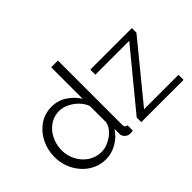

<svg xmlns="http://www.w3.org/2000/svg" viewBox="-127 -1043 1367 1367"><g transform="rotate(-45 556.5 -360.0)"><path d="M39.6 -259.4Q39.6 -332.8 70.4 -394.2Q101.2 -455.5 155 -492.7Q208.8 -529.8 277.8 -529.8Q343.2 -529.8 394.7 -495.2Q446.1 -460.6 475 -412.1V-730H543V-82.3Q543 -68.4 548.9 -61.5Q554.8 -54.6 567.5 -53.9V0Q547.2 2.8 536.1 2.2Q514.5 0.8 499 -15Q483.5 -30.8 483.5 -49.9V-100.9Q451.9 -50.4 398.9 -20.2Q345.8 10 288.9 10Q234.9 10 189.3 -11.9Q143.6 -33.9 110.1 -72Q76.6 -110.2 58.1 -158.4Q39.6 -206.6 39.6 -259.4ZM475 -178.9V-339.8Q462.1 -376.1 433.1 -405.5Q404 -435 367.6 -452.6Q331.1 -470.3 295.5 -470.3Q252.9 -470.3 218.8 -452.5Q184.6 -434.7 160.2 -404.7Q135.8 -374.7 122.8 -337Q109.8 -299.4 109.8 -258.7Q109.8 -216.8 124.4 -179Q139.1 -141.2 165.8 -111.8Q192.5 -82.5 227.7 -66Q262.8 -49.5 303.8 -49.5Q329.5 -49.5 357.7 -59.5Q385.8 -69.6 411.2 -87.5Q436.5 -105.4 453.7 -129Q470.9 -152.5 475 -178.9ZM652.5 -46.1 1001.2 -470.1H660.3V-521.1H1078.5V-475L731.5 -51H1078V0H652.5Z"/></g></svg>

Font: Raleway Thin
Style: Regular
Weight: 100
Designer: Matt McInerney, Pablo Impallari, Rodrigo Fuenzalida
Foundry: Matt McInerney, Pablo Impallari, Rodrigo Fuenzalida
Version: Version 4.026